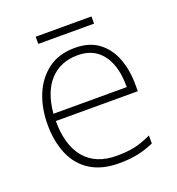

<svg xmlns="http://www.w3.org/2000/svg" viewBox="-121 -745 788 854"><g transform="rotate(-20 272.5 -318.0)"><path d="M288 -540Q356 -540 399.5 -507.5Q443 -475 464.5 -419.5Q486 -364 486 -294V-263H98Q98 -148 150 -86.5Q202 -25 300 -25Q349 -25 384.5 -32.5Q420 -40 465 -61V-23Q426 -6 387.5 2Q349 10 299 10Q218 10 164 -24Q110 -58 84 -119.5Q58 -181 58 -260Q58 -338 84 -401Q110 -464 161 -502Q212 -540 288 -540ZM288 -505Q208 -505 158 -452Q108 -399 99 -297H446Q447 -359 429.5 -406Q412 -453 377 -479Q342 -505 288 -505ZM406 -646V-612H142V-646Z"/></g></svg>

Font: Noto Sans Khmer ExtraLight
Style: Regular
Weight: 250
Version: Version 2.003